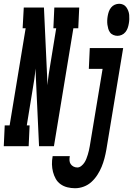

<svg xmlns="http://www.w3.org/2000/svg" viewBox="-75 -775 706 1018"><path d="M548 -585Q537 -585 526 -589.5Q515 -594 508.5 -603Q502 -612 499 -622.5Q496 -633 494.5 -644Q493 -655 493.5 -667Q494 -679 496 -690Q498 -702 502 -713.5Q506 -725 514 -735Q522 -745 533.5 -750Q545 -755 557 -755Q568 -755 578 -750.5Q588 -746 594.5 -737Q601 -728 605 -717.5Q609 -707 610 -696Q611 -685 610.5 -673Q610 -661 608 -650Q606 -638 602 -626.5Q598 -615 590 -605Q582 -595 570.5 -590Q559 -585 548 -585ZM77 0H-55L-50 -110H-24L61 -625H45L51 -735H158L177 -323Q179 -353 183.5 -382.5Q188 -412 193 -441L223 -625H208L213 -735H345L340 -625H314L211 0H132L113 -412Q111 -382 106.5 -352.5Q102 -323 97 -294L67 -110H82ZM323 223Q302 223 282 218Q262 213 246 201.5Q230 190 220.5 173Q211 156 206 136.5Q201 117 200.5 96.5Q200 76 204 54V53H295Q293 65 293.5 75.5Q294 86 299.5 94.5Q305 103 314.5 108Q324 113 335 113Q346 113 356 105Q366 97 372.5 87Q379 77 383 66.5Q387 56 390.5 45Q394 34 396.5 22.5Q399 11 401 0L469 -410H396L401 -520H578L489 18Q485 41 479 64Q473 87 464 109Q455 131 441.5 152Q428 173 410 189.5Q392 206 369 214.5Q346 223 323 223Z"/></svg>

Font: Iosevka HT Extrabold Extended
Style: Italic
Weight: 800
Width: 7
Italic angle: -9°
Monospace: yes
Designer: Belleve Invis
Foundry: Belleve Invis
Version: Version 32.3.0; ttfautohint (v1.8.4)